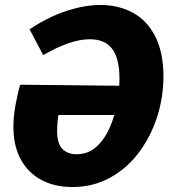

<svg xmlns="http://www.w3.org/2000/svg" viewBox="-20 -740 696 773"><path d="M271 13Q201 13 147.5 -15Q94 -43 64 -97.5Q34 -152 34 -230Q34 -272 42.5 -317.5Q51 -363 61 -399L535 -394L517 -277H197L217 -291Q213 -267 211.5 -247Q210 -227 210 -212Q210 -162 231 -140.5Q252 -119 288 -119Q335 -119 368 -149Q401 -179 421.5 -225.5Q442 -272 451.5 -324.5Q461 -377 461 -422Q461 -505 431.5 -543.5Q402 -582 342 -582Q301 -582 254 -565.5Q207 -549 154 -518L99 -622Q176 -673 249 -696.5Q322 -720 384 -720Q458 -720 515.5 -688.5Q573 -657 605.5 -592.5Q638 -528 638 -432Q638 -347 612 -267.5Q586 -188 538 -124.5Q490 -61 422 -24Q354 13 271 13Z"/></svg>

Font: Bitter Thin ExtraBold
Style: Italic
Weight: 800
Italic angle: -9°
Version: Version 2.002